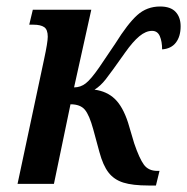

<svg xmlns="http://www.w3.org/2000/svg" viewBox="-20 -566 576 591"><path d="M286 -98 267 -168Q255 -212 241 -228.5Q227 -245 197 -245L146 0H34L116 -385Q127 -436 127 -453Q127 -475 116 -482.5Q105 -490 83 -490H70L81 -536H261L208 -297Q228 -297 244 -309.5Q260 -322 285 -358L335 -432Q373 -493 402.5 -519.5Q432 -546 473 -546Q505 -546 520.5 -529.5Q536 -513 536 -485Q536 -454 521.5 -435Q507 -416 479 -414Q479 -438 472 -454.5Q465 -471 448 -471Q429 -471 409 -454.5Q389 -438 365 -404Q322 -343 305.5 -322Q289 -301 271 -290Q309 -285 333.5 -261.5Q358 -238 374 -189L393 -125Q409 -78 423 -59Q437 -40 464 -40H471L460 5H437Q388 5 359.5 -4Q331 -13 314 -35Q297 -57 286 -98Z"/></svg>

Font: Noto Serif CondSemiBold
Style: Italic
Weight: 600
Width: 3
Italic angle: -12°
Designer: Monotype Design Team
Foundry: Monotype Imaging Inc.
Version: Version 1.001